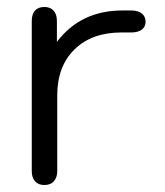

<svg xmlns="http://www.w3.org/2000/svg" viewBox="-20 -520 472 550"><path d="M71 -30V-460Q71 -479 80 -489.5Q89 -500 107 -500Q124 -500 133.5 -489.5Q143 -479 143 -460V-400Q211 -490 331 -490H356Q375 -490 386 -481.5Q397 -473 397 -458Q397 -443 386 -435Q375 -427 356 -427H328Q243 -427 193.5 -378.5Q144 -330 144 -247V-30Q144 -12 134.5 -1Q125 10 107 10Q90 10 80.5 -0.5Q71 -11 71 -30Z"/></svg>

Font: Kodchasan
Style: Regular
Weight: 400
Version: Version 1.000; ttfautohint (v1.6)